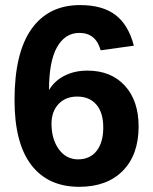

<svg xmlns="http://www.w3.org/2000/svg" viewBox="-20 -718 596 748"><path d="M520 -225.1Q520 -115.2 458.5 -52.7Q397 9.8 288.6 9.8Q167 9.8 101.8 -75.4Q36.6 -160.6 36.6 -328.1Q36.6 -512.2 102.8 -605.2Q168.9 -698.2 292 -698.2Q379.4 -698.2 429.9 -659.7Q480.5 -621.1 501.5 -540L372.1 -522Q353.5 -589.8 289.1 -589.8Q233.9 -589.8 202.4 -534.7Q170.9 -479.5 170.9 -367.2Q192.9 -403.8 231.9 -423.3Q271 -442.9 320.3 -442.9Q412.6 -442.9 466.3 -384.3Q520 -325.7 520 -225.1ZM382.3 -221.2Q382.3 -279.8 355.2 -310.8Q328.1 -341.8 280.8 -341.8Q235.4 -341.8 208 -312.7Q180.7 -283.7 180.7 -235.8Q180.7 -175.8 209.2 -136.5Q237.8 -97.2 284.2 -97.2Q330.6 -97.2 356.4 -130.1Q382.3 -163.1 382.3 -221.2Z"/></svg>

Font: Arial
Style: Bold
Weight: 700
Designer: Steve Matteson
Foundry: Ascender Corporation
Version: Version 2.00.3